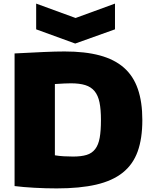

<svg xmlns="http://www.w3.org/2000/svg" viewBox="-20 -1036 842 1067"><path d="M181 -1016 400 -936 619 -1016V-873L398 -794L181 -873ZM295 11Q234 11 171 7.5Q108 4 61 -2V-739Q157 -744 223 -747Q289 -750 339 -750Q453 -750 534.5 -728Q616 -706 668.5 -660Q721 -614 746 -541.5Q771 -469 771 -369Q771 -266 745 -194Q719 -122 662 -76.5Q605 -31 514.5 -10Q424 11 295 11ZM386 -166Q431 -166 461 -175Q491 -184 509 -207.5Q527 -231 534 -270Q541 -309 541 -369Q541 -428 533 -467Q525 -506 505.5 -529.5Q486 -553 454 -563Q422 -573 374 -573Q357 -573 337 -572Q317 -571 285 -569V-173Q308 -169 334.5 -167.5Q361 -166 386 -166Z"/></svg>

Font: Plata Sans Black
Style: Regular
Weight: 900
Designer: Pablo Impallari, Andres Torresi, & Cristiano Sobral
Foundry: Pablo Impallari, Andres Torresi, & Cristiano Sobral
Version: Version 1.00;December 28, 2019;FontCreator 12.0.0.2547 64-bi